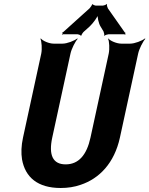

<svg xmlns="http://www.w3.org/2000/svg" viewBox="-20 -929 746 959"><path d="M308 -108C244 -108 222 -154 241 -242L332 -661C337 -685 356 -722 368 -735L366 -737C351 -725 315 -711 292 -711H248C225 -711 193 -725 184 -737L182 -735C188 -722 191 -685 186 -661L95 -242C86 -201 85 -164 90 -133C106 -43 169 10 283 10C318 10 352 5 383 -6C476 -37 551 -114 579 -242L670 -661C675 -685 694 -722 706 -735L704 -737C689 -725 653 -711 630 -711H586C563 -711 530 -725 521 -737L520 -735C526 -722 528 -685 523 -661L432 -242C413 -154 372 -108 308 -108ZM604 -766 519 -887C517 -891 512 -904 515 -907L513 -909C510 -905 498 -901 494 -901H459C455 -901 444 -905 443 -908L440 -907C440 -904 431 -891 428 -888L296 -769C295 -768 294 -768 293 -768L291 -765C291 -764 293 -763 293 -762C293 -760 290 -758 289 -757L290 -755C291 -756 293 -758 295 -758H367C371 -758 382 -754 383 -751L387 -752C386 -755 395 -768 399 -771L428 -797C444 -812 469 -845 472 -861H468C465 -845 473 -811 482 -797L497 -772C498 -768 503 -755 500 -752L502 -750C504 -754 519 -758 523 -758H602C603 -758 603 -756 604 -755L607 -758C606 -759 605 -760 605 -761C605 -762 606 -762 607 -763L606 -766Z"/></svg>

Font: Asimov
Style: EdgeExtremeIt
Weight: 500
Designer: Google
Version: Version 2.000980: 2014